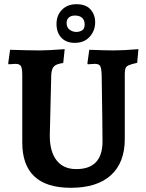

<svg xmlns="http://www.w3.org/2000/svg" viewBox="-20 -882 697 914"><path d="M86 -204V-524Q86 -557 79.5 -567.5Q73 -578 53 -578L21 -576L19 -580L28 -645Q116 -642 169 -642Q209 -642 288 -648L281 -582Q249 -578 237.5 -566.5Q226 -555 224 -528L217 -236Q217 -160 249.5 -118.5Q282 -77 343 -77Q468 -77 468 -209Q468 -272 464 -524Q463 -557 457 -567.5Q451 -578 432 -578L398 -576L396 -580L405 -645Q485 -642 521 -642Q569 -642 639 -648L633 -583Q606 -577 594 -572Q582 -567 578 -558Q574 -549 574 -531V-220Q574 -108 508 -48Q442 12 317 12Q86 12 86 -204ZM249 -768Q249 -809 275 -835.5Q301 -862 344 -862Q389 -862 411 -837Q433 -812 433 -776Q433 -736 407 -707Q381 -678 336 -678Q295 -678 272 -702.5Q249 -727 249 -768ZM383 -766Q383 -786 371 -797Q359 -808 337 -808Q318 -808 307.5 -798.5Q297 -789 297 -773Q297 -751 311.5 -740.5Q326 -730 343 -730Q359 -730 371 -737.5Q383 -745 383 -766Z"/></svg>

Font: Alegreya
Style: Bold
Weight: 700
Designer: Juan Pablo del Peral
Foundry: Huerta Tipografica
Version: Version 2.008; ttfautohint (v1.8)